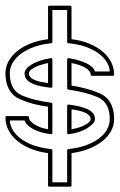

<svg xmlns="http://www.w3.org/2000/svg" viewBox="-22 -661 431 691"><path d="M309.1 -388.2Q304.2 -388.2 304.2 -393.1Q304.2 -405.8 285.4 -417Q266.6 -428.2 235.4 -434.1V-353Q261.7 -349.1 287.8 -342Q314 -335 335.4 -325.7Q361.8 -314.5 375.2 -291Q388.7 -267.6 388.7 -232.4Q388.7 -210 377.9 -189.9Q367.2 -169.9 347.4 -153.8Q327.6 -137.7 299.3 -126.2Q271 -114.7 235.4 -109.9V5.9Q235.4 10.7 230.5 10.7H155.8Q150.9 10.7 150.9 5.9V-109.9Q114.7 -114.7 86.4 -126.7Q58.1 -138.7 38.3 -155.5Q18.6 -172.4 8.1 -193.6Q-2.4 -214.8 -2.4 -238.3Q-2.4 -243.2 2.4 -243.2H77.1Q82 -243.2 82 -238.3Q82 -232.4 87.2 -226.1Q92.3 -219.7 101.3 -213.9Q110.4 -208 123 -203.1Q135.7 -198.2 150.9 -195.8V-276.9Q94.7 -284.2 50.3 -303.7Q24.4 -314.9 11 -338.6Q-2.4 -362.3 -2.4 -397.5Q-2.4 -419.9 8.5 -440.2Q19.5 -460.4 39.6 -476.8Q59.6 -493.2 87.9 -504.4Q116.2 -515.6 150.9 -520V-635.7Q150.9 -640.6 155.8 -640.6H230.5Q235.4 -640.6 235.4 -635.7V-520Q271 -515.6 299.6 -503.7Q328.1 -491.7 347.9 -474.9Q367.7 -458 378.2 -437Q388.7 -416 388.7 -393.1Q388.7 -388.2 383.8 -388.2ZM150.9 -434.1Q119.6 -427.7 100.8 -417.5Q82 -407.2 82 -397.5Q82 -389.2 87.4 -383.3Q92.8 -377.4 102.3 -373.3Q111.8 -369.1 124.3 -366.5Q136.7 -363.8 150.9 -361.8ZM235.4 -195.8Q250 -198.2 262.7 -202.4Q275.4 -206.5 284.4 -211.4Q293.5 -216.3 298.8 -221.7Q304.2 -227.1 304.2 -232.4Q304.2 -240.2 298.8 -245.8Q293.5 -251.5 284.2 -255.6Q274.9 -259.8 262.5 -262.7Q250 -265.6 235.4 -267.6ZM219.7 -279.8Q219.7 -282.2 221.2 -283.7Q222.7 -285.2 225.1 -284.7Q243.7 -282.2 260.7 -278.6Q277.8 -274.9 291 -269Q304.2 -263.2 312 -254.4Q319.8 -245.6 319.8 -232.4Q319.8 -224.6 312.3 -216.1Q304.7 -207.5 292 -199.7Q279.3 -191.9 262 -186Q244.6 -180.2 225.1 -178.2Q222.7 -177.7 221.2 -179.2Q219.7 -180.7 219.7 -183.1ZM166.5 -350.1Q166.5 -347.7 165 -346.2Q163.6 -344.7 161.1 -345.2Q142.6 -347.2 125.5 -350.6Q108.4 -354 95.2 -359.9Q82 -365.7 74.2 -374.8Q66.4 -383.8 66.4 -397.5Q66.4 -405.3 73.5 -413.8Q80.6 -422.4 93 -429.7Q105.5 -437 123 -442.9Q140.6 -448.7 161.1 -451.7Q163.6 -452.1 165 -450.7Q166.5 -449.2 166.5 -446.8ZM373 -403.8Q372.1 -422.4 361.1 -439.5Q350.1 -456.5 330.8 -470.2Q311.5 -483.9 284.4 -493.2Q257.3 -502.4 224.1 -505.4Q219.7 -505.4 219.7 -510.3V-625H166.5V-510.3Q166.5 -505.4 162.1 -505.4Q128.4 -502 101.1 -492.2Q73.7 -482.4 54.2 -468Q34.7 -453.6 23.9 -435.5Q13.2 -417.5 13.2 -397.5Q13.2 -336.4 56.6 -317.9Q79.1 -308.1 105.2 -301.8Q131.3 -295.4 162.1 -291.5Q166.5 -290.5 166.5 -286.6V-183.1Q166.5 -180.7 165 -179.2Q163.6 -177.7 161.1 -178.2Q141.6 -180.2 125 -185.3Q108.4 -190.4 95.9 -197.3Q83.5 -204.1 75.9 -212.2Q68.4 -220.2 66.9 -227.5H13.2Q14.6 -208 25.4 -190.9Q36.1 -173.8 55.2 -160.2Q74.2 -146.5 101.3 -137.2Q128.4 -127.9 162.1 -124.5Q166.5 -123.5 166.5 -119.6V-4.9H219.7V-119.6Q219.7 -123.5 224.1 -124.5Q258.3 -127.9 285.9 -137.7Q313.5 -147.5 333 -161.9Q352.5 -176.3 362.8 -194.3Q373 -212.4 373 -232.4Q373 -293 329.1 -311.5Q305.7 -321.3 279.5 -327.9Q253.4 -334.5 224.1 -338.4Q219.7 -339.4 219.7 -343.3V-446.8Q219.7 -449.2 221.4 -450.7Q223.1 -452.1 225.6 -451.7Q244.6 -448.7 261 -443.8Q277.3 -439 289.8 -432.9Q302.2 -426.8 310.1 -419.2Q317.9 -411.6 319.3 -403.8Z"/></svg>

Font: Fibel Sued Kontur LRS
Style: Regular
Weight: 400
Designer: Peter Wiegel
Foundry: Peter Wiegel
Version: Version 000.000